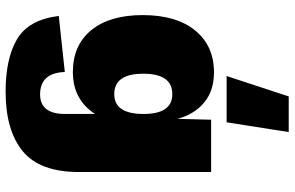

<svg xmlns="http://www.w3.org/2000/svg" viewBox="-198 -612 1025 668"><g transform="rotate(90 314.0 -277.5)"><path d="M439 -770 405 -554H244L315 -770ZM298 215Q183 215 115.5 175Q48 135 35 30L230 9Q233 95 308 95Q376 95 376 8V-96Q326 -19 230 -19Q137 -19 84.5 -83Q32 -147 32 -262Q32 -379 85.5 -444.5Q139 -510 231 -510Q295 -510 336 -476Q377 -442 393 -383L396 -500H578V-40Q578 96 505.5 155.5Q433 215 298 215ZM307 -163Q376 -163 376 -265Q376 -365 307 -365Q236 -365 236 -264Q236 -163 307 -163Z"/></g></svg>

Font: Elaine Sans ExtraBold
Style: Regular
Weight: 800
Designer: Wei Huang
Foundry: Wei Huang
Version: Version 2.001;December 24, 2019;FontCreator 12.0.0.2547 64-b